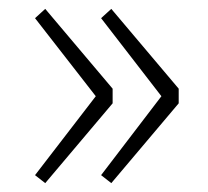

<svg xmlns="http://www.w3.org/2000/svg" viewBox="-20 -494 469 433"><path d="M82 -81 59 -99 196 -277 59 -453 82 -474 234 -294V-261ZM231 -81 208 -99 344 -277 208 -453 231 -474 383 -294V-261Z"/></svg>

Font: Noto Sans SC Thin Thin
Style: Regular
Weight: 250
Version: Version 2.004-H2;hotconv 1.0.118;makeotfexe 2.5.65603